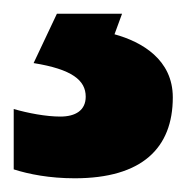

<svg xmlns="http://www.w3.org/2000/svg" viewBox="-20 -20 283 280"><path d="M232 122C232 67 187 41 147 30L158 0H63L29 72C85 81 105 97 105 121C105 141 90 150 68 150C47 150 21 145 0 139V227C22 234 52 240 89 240C187 240 232 196 232 122Z"/></svg>

Font: Noto Sans Bengali UI ExtraBold
Style: Regular
Weight: 800
Designer: Jelle Bosma - Monotype Design Team
Foundry: Monotype Imaging Inc.
Version: Version 2.003